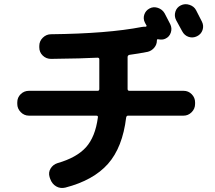

<svg xmlns="http://www.w3.org/2000/svg" viewBox="-20 -852 1040 928"><path d="M927.7 -802.7Q932.6 -793 942.4 -773.9Q952.1 -754.9 956.1 -747.1Q965.8 -727.5 959 -707Q952.1 -686.5 932.1 -676.8Q912.1 -667 891.6 -673.8Q871.1 -680.7 860.4 -701.2Q851.6 -718.8 831.1 -754.9Q821.3 -774.4 827.6 -795.4Q834 -816.4 854 -826.2Q874 -835.9 896 -828.6Q918 -821.3 927.7 -802.7ZM120.1 -413.1H452.1Q460 -413.1 460 -421.9V-565.4Q460 -573.2 451.2 -573.2Q384.8 -569.3 226.6 -567.4Q203.1 -567.4 186.5 -583.5Q169.9 -599.6 169.9 -623V-629.9Q169.9 -653.3 187 -669.9Q204.1 -686.5 226.6 -686.5Q500 -689.5 666 -721.7Q677.7 -723.6 683.6 -722.7Q685.5 -722.7 687.5 -724.6Q689.5 -726.6 688 -729Q686.5 -731.4 684.1 -735.8Q681.6 -740.2 680.7 -742.2Q670.9 -760.7 677.2 -780.8Q683.6 -800.8 702.6 -811Q721.7 -821.3 743.2 -814Q764.6 -806.6 775.4 -788.1Q780.3 -779.3 789.1 -761.7Q797.9 -744.1 802.7 -735.4Q812.5 -715.8 805.7 -694.8Q798.8 -673.8 779.3 -665Q765.6 -658.2 745.1 -662.1Q738.3 -664.1 738.3 -656.2Q738.3 -636.7 725.6 -621.6Q712.9 -606.4 694.3 -601.6Q649.4 -592.8 605.5 -586.9Q597.7 -585 596.7 -577.1V-421.9Q596.7 -413.1 605.5 -413.1H867.2Q890.6 -413.1 906.7 -396.5Q922.9 -379.9 922.9 -357.4V-349.6Q922.9 -326.2 906.2 -309.6Q889.6 -293 867.2 -293H598.6Q591.8 -293 589.8 -284.2Q572.3 -139.6 502 -60.1Q431.6 19.5 295.9 54.7Q271.5 60.5 251.5 48.8Q231.4 37.1 222.7 12.7L219.7 3.9Q212.9 -18.6 224.6 -37.6Q236.3 -56.6 257.8 -63.5Q349.6 -89.8 395 -139.6Q440.4 -189.5 453.1 -284.2Q455.1 -293 445.3 -293H120.1Q96.7 -293 80.1 -310.1Q63.5 -327.1 63.5 -349.6V-357.4Q63.5 -380.9 80.1 -397Q96.7 -413.1 120.1 -413.1Z"/></svg>

Font: Rounded Mgen+ 1m bold
Style: Bold
Weight: 700
Designer: [Source Han Sans]
Ryoko NISHIZUKA  (kana & ideographs); Paul D. Hunt (Latin, Greek & Cyrillic); Wenlong ZHANG  (bopomofo
Version: Version 1.059.20150602